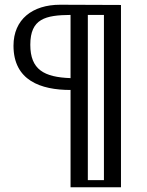

<svg xmlns="http://www.w3.org/2000/svg" viewBox="-20 -763 619 811"><path d="M37 -570C37 -423 152 -383 278 -383V28H491V-742L234 -743C117 -743 37 -681 37 -570ZM108 -574C108 -684 172 -699 278 -700V-433C166 -437 108 -469 108 -574ZM351 -2V-700H419V-2Z"/></svg>

Font: KpMath
Style: Sans
Weight: 400
Version: Version 0.64